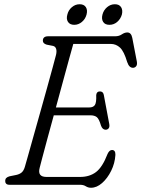

<svg xmlns="http://www.w3.org/2000/svg" viewBox="-20 -871 666 905"><path d="M357.5 0H25Q13.5 0 8.8 -5.5Q4 -11 4.5 -19Q4.5 -34.5 25 -40L57 -46.5Q72.5 -50 82 -58Q91.5 -66 97 -84Q100.5 -95.5 111.2 -133.8Q122 -172 137.2 -226.5Q152.5 -281 169.5 -341.2Q186.5 -401.5 202 -457.5Q217.5 -513.5 228.8 -555Q240 -596.5 244 -612Q248 -628.5 244.8 -640Q241.5 -651.5 230.5 -654.5L200 -660.5Q182 -666 182 -679Q182 -700 207 -700H523Q541 -700 554.2 -709Q567.5 -718 580 -718Q598.5 -718 603.5 -692.5L625 -581Q627.5 -567 622.5 -559.8Q617.5 -552.5 608.5 -551.5Q589 -550 579.5 -578.5Q564.5 -629 545.8 -646.5Q527 -664 502 -664H325.5Q319 -641.5 306.2 -594.8Q293.5 -548 277 -487.8Q260.5 -427.5 243.5 -364.5H400.5Q419.5 -364.5 427.2 -376Q435 -387.5 433.5 -423Q435.5 -440 450 -440Q459.5 -440 464 -435Q468.5 -430 469.5 -422.5L495 -286.5Q497.5 -272.5 492 -266Q486.5 -259.5 478 -259.5Q463 -259.5 456 -279Q447 -310.5 436.2 -319Q425.5 -327.5 405.5 -327.5H233.5Q217 -268 202.8 -215.2Q188.5 -162.5 179 -126.2Q169.5 -90 167 -80Q155.5 -37 199 -37H357.5Q402 -37 432.5 -60Q463 -83 487 -145.5Q495.5 -164 508 -164Q524.5 -164 524 -141Q521.5 -101 504 -65.8Q486.5 -30.5 461.2 -8.2Q436 14 409 14Q395.5 14 384.5 7Q373.5 0 357.5 0ZM330 -754Q309.5 -754 300.5 -767.8Q291.5 -781.5 297.5 -802.5Q302.5 -823.5 318.8 -837.2Q335 -851 355.5 -851Q376 -851 384.8 -837.2Q393.5 -823.5 388 -802.5Q382.5 -781.5 366.2 -767.8Q350 -754 330 -754ZM496 -754Q475 -754 466.2 -767.8Q457.5 -781.5 463 -802.5Q468.5 -823.5 484.8 -837.2Q501 -851 521.5 -851Q542 -851 550.8 -837.2Q559.5 -823.5 554.5 -802.5Q548.5 -781.5 532.5 -767.8Q516.5 -754 496 -754Z"/></svg>

Font: Fraunces 72pt SuperSoft Light
Style: Italic
Weight: 300
Italic angle: -16°
Version: Version 1.000;[b76b70a41]